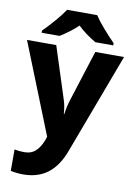

<svg xmlns="http://www.w3.org/2000/svg" viewBox="-106 -832 796 1138"><g transform="rotate(10 292.0 -263.0)"><path d="M176 -549 276 -238Q288 -203 291 -155H294Q300 -201 312 -238L411 -549H584L357 57Q323 149 263.5 194.5Q204 240 116 240Q76 240 40 232V103Q68 109 99 109Q142 109 168.5 83.5Q195 58 211 14L217 -5L0 -549ZM509 -619V-606H401Q334 -646 292 -687Q250 -646 186 -606H78V-619Q111 -652 147 -693.5Q183 -735 203 -766H384Q404 -735 440.5 -693Q477 -651 509 -619Z"/></g></svg>

Font: Noto Sans UI ExtraBold
Style: Regular
Weight: 800
Designer: Monotype Design Team
Foundry: Monotype Imaging Inc.
Version: Version 1.001